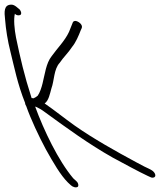

<svg xmlns="http://www.w3.org/2000/svg" viewBox="-190 -702 696 826"><path d="M7 -60C40 -1 70 51 102 83L115 95C122 102 136 107 144 102C149 99 148 85 138 77L125 65C61 -11 -1 -140 -39 -244C-38 -243 -36 -242 -34 -242C-21 -236 -12 -231 4 -219C96 -152 192 -82 295 -24C338 -1 409 38 446 55L457 60C463 63 465 63 470 62C485 59 478 39 462 30L451 24C443 21 424 11 396 -4C307 -52 212 -105 131 -162C82 -197 47 -226 2 -257C19 -268 25 -299 31 -321C44 -356 41 -404 67 -432C83 -456 104 -475 120 -500C136 -519 149 -550 157 -571L162 -582C167 -598 144 -612 134 -612C129 -612 124 -609 123 -605C117 -592 113 -578 107 -565C89 -526 56 -494 32 -460C8 -430 3 -382 -7 -343C-11 -326 -19 -302 -28 -290C-34 -285 -39 -282 -46 -279C-48 -280 -52 -280 -54 -280C-86 -379 -103 -454 -121 -540C-128 -576 -132 -619 -126 -643C-122 -638 -116 -636 -110 -636C-90 -636 -101 -660 -110 -665L-121 -674C-128 -679 -134 -682 -141 -682C-174 -682 -172 -651 -168 -617C-165 -577 -157 -526 -145 -479C-128 -411 -115 -342 -82 -259C-82 -254 -80 -250 -77 -245C-57 -188 -23 -116 7 -60Z"/></svg>

Font: Stray Cat
Style: OpSuObl
Weight: 400
Version: Version 1.0